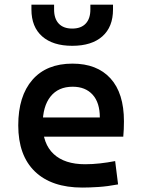

<svg xmlns="http://www.w3.org/2000/svg" viewBox="-20 -803 626 832"><path d="M336.9 9.8Q203.6 9.8 131.3 -59.8Q59.1 -129.4 59.1 -259.8Q59.1 -386.7 120.4 -457Q181.6 -527.3 293.9 -527.3Q400.4 -527.3 458.7 -463.4Q517.1 -399.4 517.1 -277.3Q517.1 -242.2 514.2 -210.9H146V-293.9H412.6Q412.6 -358.4 381.3 -392.8Q350.1 -427.2 294.9 -427.2Q232.9 -427.2 199 -384.8Q165 -342.3 165 -264.6Q165 -179.7 212.6 -135.5Q260.3 -91.3 348.6 -91.3Q381.3 -91.3 413.6 -95Q445.8 -98.6 479 -105L491.7 -3.9Q444.8 4.9 405.8 7.3Q366.7 9.8 336.9 9.8ZM293 -604.5Q209 -604.5 162.6 -645.5Q116.2 -686.5 116.2 -761.7V-782.7H214.4V-761.7Q214.4 -722.2 234.6 -700.7Q254.9 -679.2 293 -679.2Q331.1 -679.2 351.3 -700.7Q371.6 -722.2 371.6 -761.7V-782.7H469.7V-761.7Q469.7 -686.5 423.6 -645.5Q377.4 -604.5 293 -604.5Z"/></svg>

Font: Cascadia Code Medium
Style: Regular
Weight: 500
Monospace: yes
Designer: Aaron Bell
Foundry: Saja Typeworks
Version: Version 2407.024